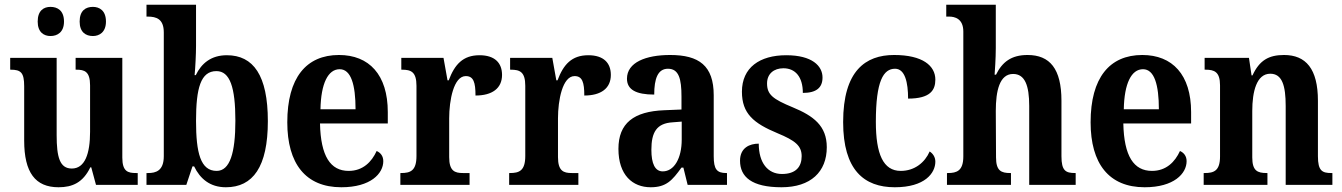

<svg xmlns="http://www.w3.org/2000/svg" viewBox="-20 -780 5663 810"><path d="M372 -628C399 -628 427 -644 427 -689C427 -736 399 -751 372 -751C342 -751 316 -736 316 -689C316 -644 342 -628 372 -628ZM193 -628C222 -628 250 -644 250 -689C250 -736 222 -751 193 -751C165 -751 139 -736 139 -689C139 -644 165 -628 193 -628ZM227 10C286 10 330 -10 361 -74H365L385 0H561V-50H554C520 -50 496 -56 496 -115V-536H299V-486H302C336 -486 360 -479 360 -420V-224C360 -131 338 -69 283 -69C232 -69 219 -117 219 -210V-536H23V-486H25C68 -486 82 -474 82 -416V-187C82 -52 129 10 227 10Z M933 10C1047 10 1110 -76 1110 -269C1110 -462 1049 -547 937 -547C871 -547 830 -513 806 -463H801C804 -493 807 -552 807 -586V-760H598V-710H603C640 -710 671 -700 671 -643V-121C671 -59 637 -50 605 -50H598V0H766L792 -78H799C824 -26 866 10 933 10ZM894 -59C826 -59 807 -135 807 -270C807 -409 827 -480 893 -480C950 -480 973 -412 973 -271C973 -135 950 -59 894 -59Z M1420 10C1544 10 1597 -48 1597 -100C1597 -122 1585 -136 1569 -143C1548 -97 1511 -59 1451 -59C1374 -59 1333 -121 1330 -259H1616V-307C1616 -465 1537 -548 1410 -548C1272 -548 1192 -452 1192 -264C1192 -90 1269 10 1420 10ZM1480 -319H1332C1334 -428 1364 -488 1413 -488C1461 -488 1480 -422 1480 -319Z M1669 0H1961V-50H1933C1899 -50 1875 -58 1875 -117V-281C1875 -357 1894 -459 1945 -459C1978 -459 1986 -432 1986 -377C2056 -377 2098 -407 2098 -464C2098 -514 2068 -547 2003 -547C1933 -547 1898 -508 1873 -441H1868L1851 -536H1673V-486H1676C1714 -486 1737 -477 1737 -418V-122C1737 -59 1711 -50 1672 -50H1669Z M2128 0H2420V-50H2392C2358 -50 2334 -58 2334 -117V-281C2334 -357 2353 -459 2404 -459C2437 -459 2445 -432 2445 -377C2515 -377 2557 -407 2557 -464C2557 -514 2527 -547 2462 -547C2392 -547 2357 -508 2332 -441H2327L2310 -536H2132V-486H2135C2173 -486 2196 -477 2196 -418V-122C2196 -59 2170 -50 2131 -50H2128Z M2725 10C2791 10 2816 -19 2855 -73H2863L2881 0H3047V-50H3044C3004 -50 2991 -66 2991 -121V-378C2991 -503 2929 -548 2807 -548C2705 -548 2625 -517 2625 -448C2625 -402 2663 -381 2740 -381C2740 -448 2755 -490 2798 -490C2844 -490 2855 -447 2855 -373V-318L2783 -315C2653 -310 2589 -260 2589 -152C2589 -41 2649 10 2725 10ZM2776 -57C2743 -57 2728 -90 2728 -148C2728 -222 2750 -260 2818 -264L2856 -267V-191C2856 -112 2824 -57 2776 -57Z M3277 10C3400 10 3468 -55 3468 -159C3468 -249 3412 -291 3325 -327C3240 -362 3216 -381 3216 -428C3216 -469 3245 -492 3285 -492C3335 -492 3367 -456 3367 -388C3425 -388 3450 -411 3450 -453C3450 -502 3406 -547 3297 -547C3185 -547 3110 -495 3110 -393C3110 -301 3159 -260 3260 -218C3335 -187 3362 -165 3362 -121C3362 -77 3338 -46 3279 -46C3219 -46 3181 -93 3181 -174C3143 -174 3102 -157 3102 -102C3102 -34 3151 10 3277 10Z M3755 10C3882 10 3926 -50 3926 -98C3926 -117 3916 -132 3902 -141C3882 -95 3839 -59 3780 -59C3706 -59 3675 -130 3675 -266C3675 -439 3707 -490 3756 -490C3798 -490 3811 -432 3811 -364C3905 -364 3926 -400 3926 -444C3926 -503 3872 -548 3752 -548C3631 -548 3537 -481 3537 -265C3537 -63 3625 10 3755 10Z M3975 0H4245V-50H4242C4204 -50 4182 -59 4182 -116L4181 -312C4181 -397 4197 -468 4254 -468C4304 -468 4322 -419 4322 -333V0H4518V-50H4516C4476 -50 4458 -59 4458 -121V-355C4458 -490 4409 -548 4315 -548C4246 -548 4208 -518 4182 -465H4176C4177 -479 4181 -533 4181 -577V-760H3972V-710H3984C4007 -710 4044 -702 4044 -647V-120C4044 -59 4016 -50 3979 -50H3975Z M4809 10C4933 10 4986 -48 4986 -100C4986 -122 4974 -136 4958 -143C4937 -97 4900 -59 4840 -59C4763 -59 4722 -121 4719 -259H5005V-307C5005 -465 4926 -548 4799 -548C4661 -548 4581 -452 4581 -264C4581 -90 4658 10 4809 10ZM4869 -319H4721C4723 -428 4753 -488 4802 -488C4850 -488 4869 -422 4869 -319Z M5058 0H5327V-50H5324C5285 -50 5263 -59 5263 -116V-312C5263 -393 5281 -469 5339 -469C5389 -469 5404 -419 5404 -333V0H5601V-50H5597C5558 -50 5540 -59 5540 -121V-355C5540 -490 5489 -548 5397 -548C5332 -548 5293 -525 5264 -462H5260L5249 -536H5062V-486H5066C5103 -486 5127 -477 5127 -420V-120C5127 -59 5101 -50 5062 -50H5058Z"/></svg>

Font: Noto Serif Tamil Condensed
Style: Bold Italic
Weight: 700
Width: 3
Italic angle: -12°
Designer: Indian Type Foundry, Tom Grace, and the Monotype Design Team
Foundry: Monotype Imaging Inc.
Version: Version 2.003